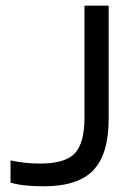

<svg xmlns="http://www.w3.org/2000/svg" viewBox="-20 -647 469 675"><path d="M277 -234V-627H362V-229Q362 -105 308 -48.5Q254 8 133 8Q99 8 70 5Q41 2 17 -5V-83Q45 -77 69.5 -74.5Q94 -72 122 -72Q209 -72 243 -108Q277 -144 277 -234Z"/></svg>

Font: Blinker
Style: Regular
Weight: 400
Designer: Juergen Huber
Foundry: supertype
Version: Version 1.017;hotconv 1.0.117;makeotfexe 2.5.65602